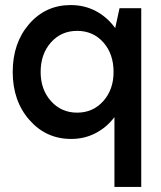

<svg xmlns="http://www.w3.org/2000/svg" viewBox="-20 -532 630 752"><path d="M258.8 12.2Q160.2 12.2 95 -62.3Q29.8 -136.7 29.8 -250Q29.8 -363.8 94.2 -438Q158.7 -512.2 256.8 -512.2Q311 -512.2 355.7 -488.5Q400.4 -464.8 431.2 -421.9L448.2 -500H533.2V200.2H428.2V-73.2Q397.5 -32.7 354 -10.3Q310.5 12.2 258.8 12.2ZM424.8 -250Q424.8 -320.8 384.8 -366Q344.7 -411.1 282.2 -411.1Q219.7 -411.1 179.4 -365.7Q139.2 -320.3 139.2 -250Q139.2 -181.2 179.7 -136Q220.2 -90.8 282.2 -90.8Q344.2 -90.8 384.5 -136Q424.8 -181.2 424.8 -250Z"/></svg>

Font: Apfel Grotezk Mittel
Style: Regular
Weight: 500
Designer: Luigi Gorlero
Foundry: © 2023, Luigi Gorlero & Collletttivo
Version: Version 2.000;Glyphs 3.2 (3217)